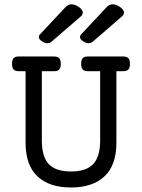

<svg xmlns="http://www.w3.org/2000/svg" viewBox="-20 -834 640 865"><path d="M565.4 -546.4Q565.4 -528.3 558.3 -520.8Q551.3 -513.2 534.7 -513.2H504.4V-191.9Q504.4 -89.8 450.9 -39.6Q397.5 10.7 299.8 10.7Q202.1 10.7 148.7 -39.6Q95.2 -89.8 95.2 -191.9V-513.2H64.9Q48.3 -513.2 41.3 -520.8Q34.2 -528.3 34.2 -546.4Q34.2 -564.5 41.3 -572Q48.3 -579.6 64.9 -579.6H223.1Q239.7 -579.6 246.8 -572Q253.9 -564.5 253.9 -546.4Q253.9 -528.3 246.8 -520.8Q239.7 -513.2 223.1 -513.2H168.5V-201.7Q168.5 -127 200.2 -94.2Q231.9 -61.5 299.8 -61.5Q367.7 -61.5 399.4 -94.2Q431.2 -127 431.2 -201.7V-513.2H376.5Q359.9 -513.2 352.8 -520.8Q345.7 -528.3 345.7 -546.4Q345.7 -564.5 352.8 -572Q359.9 -579.6 376.5 -579.6H534.7Q551.3 -579.6 558.3 -572Q565.4 -564.5 565.4 -546.4ZM353 -777.3Q353 -768.1 343.8 -759.8L211.9 -646Q203.6 -639.2 193.8 -639.2Q183.1 -639.2 169.4 -647.5Q154.8 -656.7 154.8 -667.5Q154.8 -673.8 159.7 -678.7L275.4 -802.2Q286.6 -814.5 302.2 -814.5Q315.9 -814.5 331.1 -805.2Q353 -791.5 353 -777.3ZM538.6 -777.3Q538.6 -768.1 529.3 -759.8L397.5 -646Q389.2 -639.2 379.4 -639.2Q368.7 -639.2 355 -647.5Q340.3 -656.7 340.3 -667.5Q340.3 -673.8 345.2 -678.7L460.9 -802.2Q472.2 -814.5 487.8 -814.5Q501.5 -814.5 516.6 -805.2Q538.6 -791.5 538.6 -777.3Z"/></svg>

Font: Courier Prime
Style: Regular
Weight: 400
Designer: Alan Dague-Greene, Quote-Unquote Apps
Foundry: Quote-Unquote Apps
Version: Version 3.018